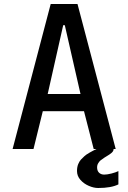

<svg xmlns="http://www.w3.org/2000/svg" viewBox="-20 -745 640 960"><path d="M233.5 -725H367.5L558.5 0H448.5L400 -189H194L147.5 0H43ZM382.5 -275 304 -619H296L218.5 -275ZM365 110Q365 90 371.2 75.2Q377.5 60.5 384.8 52.8Q392 45 402 36Q409 29 427.8 18.2Q446.5 7.5 462.5 0H548Q548 10.5 538.2 19Q528.5 27.5 512 37L503 42.5Q486 54.5 482 57.5Q478 60.5 471.8 70Q465.5 79.5 465.5 92Q465.5 109 475.2 118.5Q485 128 501 128Q516 128 537.5 122.5Q559 117 572 110.5V177Q535.5 195 471 195Q448.5 195 423.8 184.2Q399 173.5 382 154.2Q365 135 365 110Z"/></svg>

Font: JuliaMono Medium
Style: Regular
Weight: 500
Monospace: yes
Designer: cormullion
Foundry: corm
Version: Version 0.054; ttfautohint (v1.8.4)